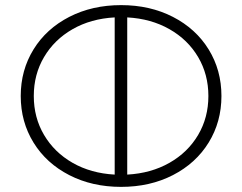

<svg xmlns="http://www.w3.org/2000/svg" viewBox="-20 -725 946 750"><path d="M655.5 -659C595.8 -689.7 528.3 -705 453 -705C377.7 -705 310.2 -689.7 250.5 -659C190.8 -628.3 144.3 -586 111 -532C77.7 -478 61 -417.3 61 -350C61 -282.7 77.7 -222 111 -168C144.3 -114 190.8 -71.7 250.5 -41C310.2 -10.3 377.7 5 453 5C528.3 5 595.8 -10.3 655.5 -41C715.2 -71.7 761.7 -114 795 -168C828.3 -222 845 -282.7 845 -350C845 -417.3 828.3 -478 795 -532C761.7 -586 715.2 -628.3 655.5 -659ZM642 -89C594 -61.7 539 -46.3 477 -43V-657C539 -653.7 594 -638.3 642 -611C690 -583.7 727.3 -547.3 754 -502C780.7 -456.7 794 -406 794 -350C794 -294 780.7 -243.3 754 -198C727.3 -152.7 690 -116.3 642 -89ZM152 -198C125.3 -243.3 112 -294 112 -350C112 -406 125.3 -456.7 152 -502C178.7 -547.3 215.8 -583.7 263.5 -611C311.2 -638.3 366 -653.7 428 -657V-43C366 -46.3 311.2 -61.7 263.5 -89C215.8 -116.3 178.7 -152.7 152 -198Z"/></svg>

Font: Montserrat Custom ExtraLight
Style: Regular
Weight: 300
Designer: Julieta Ulanovsky
Foundry: Julieta Ulanovsky
Version: Version 7.200